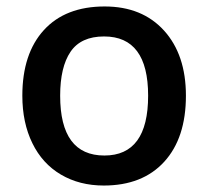

<svg xmlns="http://www.w3.org/2000/svg" viewBox="-20 -570 651 600"><path d="M561 -271Q561 -138.7 493.2 -64.5Q425.3 9.8 304.2 9.8Q228.5 9.8 170.4 -24.4Q112.3 -58.6 81.1 -122.6Q49.8 -186.5 49.8 -271Q49.8 -402.3 117.2 -476.1Q184.6 -549.8 307.1 -549.8Q424.3 -549.8 492.7 -474.4Q561 -398.9 561 -271ZM168 -271Q168 -84 306.2 -84Q442.9 -84 442.9 -271Q442.9 -456.1 305.2 -456.1Q232.9 -456.1 200.4 -408.2Q168 -360.4 168 -271Z"/></svg>

Font: JBL Sans
Style: Semibold
Weight: 600
Version: Version 1.10